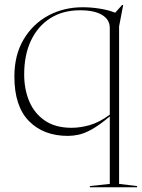

<svg xmlns="http://www.w3.org/2000/svg" viewBox="-20 -552 588 794"><path d="M547 217.5V222.5H351.5V217.5L434 208.5V-70.5Q391 -34.5 360 -17.2Q329 0 305.2 5Q281.5 10 261 10Q160 10 99.8 -51.2Q39.5 -112.5 39.5 -235.5Q39.5 -325 77.8 -389.2Q116 -453.5 180 -487.8Q244 -522 321.5 -522Q357.5 -522 393 -516.2Q428.5 -510.5 456.5 -499.5L485 -531.5H489.5L472.5 -443V208.5ZM80 -244.5Q80 -182.5 101.2 -132.5Q122.5 -82.5 166 -53Q209.5 -23.5 276 -23.5Q312.5 -23.5 352.2 -35Q392 -46.5 434 -78V-436.5Q434 -471 402.2 -490.2Q370.5 -509.5 311 -509.5Q240 -509.5 188.2 -476.8Q136.5 -444 108.2 -384.5Q80 -325 80 -244.5Z"/></svg>

Font: Newsreader Display ExtraLight
Style: Regular
Weight: 275
Designer: Hugues Gentile
Foundry: Production Type
Version: Version 1.001